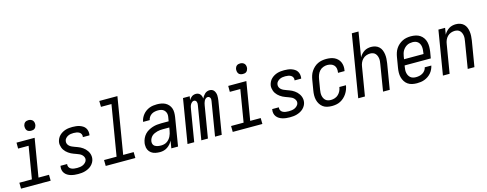

<svg xmlns="http://www.w3.org/2000/svg" viewBox="-27 -1459 5554 2190"><g transform="rotate(-15 2750.0 -363.5)"><path d="M376 0H26L25 -70H173L236 -450H112V-520H326L251 -70H375ZM309 -608Q295 -608 281 -613Q267 -618 259 -629Q251 -640 248.5 -655Q246 -670 248 -685Q250 -695 255.5 -705Q261 -715 269.5 -721.5Q278 -728 288.5 -730.5Q299 -733 310 -733Q324 -733 338 -727.5Q352 -722 360.5 -711Q369 -700 371.5 -685Q374 -670 371 -655Q369 -645 363.5 -635Q358 -625 349.5 -618.5Q341 -612 330.5 -610Q320 -608 309 -608Z M699 8Q677 8 655.5 5.5Q634 3 613.5 -3Q593 -9 575 -20Q557 -31 544.5 -47.5Q532 -64 527.5 -85Q523 -106 527 -128L528 -135H606V-132Q603 -114 611.5 -98.5Q620 -83 635.5 -75Q651 -67 669 -64.5Q687 -62 706 -62Q723 -62 741 -64.5Q759 -67 775.5 -74.5Q792 -82 806 -96.5Q820 -111 823 -128Q826 -146 818.5 -161.5Q811 -177 799 -188Q787 -199 771.5 -205.5Q756 -212 740.5 -218Q725 -224 709 -229.5Q693 -235 678 -243Q663 -251 649.5 -260.5Q636 -270 624.5 -281.5Q613 -293 604 -306.5Q595 -320 589.5 -335.5Q584 -351 581.5 -368Q579 -385 582 -403Q586 -423 595.5 -442Q605 -461 620.5 -476Q636 -491 654.5 -501.5Q673 -512 693 -518Q713 -524 733.5 -526Q754 -528 774 -528Q795 -528 816.5 -525.5Q838 -523 857.5 -516.5Q877 -510 894.5 -499Q912 -488 923 -471.5Q934 -455 938 -434Q942 -413 939 -392L937 -385H859L860 -388Q863 -406 855.5 -421Q848 -436 834 -444Q820 -452 803 -455Q786 -458 768 -458Q752 -458 735 -455.5Q718 -453 702 -445Q686 -437 673.5 -423Q661 -409 659 -392Q656 -374 662.5 -358.5Q669 -343 682 -332Q695 -321 710 -314.5Q725 -308 741 -302Q757 -296 772.5 -290.5Q788 -285 802.5 -277.5Q817 -270 830.5 -260.5Q844 -251 855.5 -239.5Q867 -228 876.5 -214Q886 -200 892 -184.5Q898 -169 900 -152Q902 -135 899 -117Q896 -97 885 -77.5Q874 -58 858 -43Q842 -28 822.5 -18Q803 -8 782.5 -2Q762 4 741 6Q720 8 699 8Z M1376 0H1026L1025 -70H1173L1272 -665H1148L1147 -735H1361L1251 -70H1375Z M1667 8Q1639 8 1612 2.5Q1585 -3 1564 -18.5Q1543 -34 1531.5 -58Q1520 -82 1521 -110Q1520 -113 1520.5 -114Q1521 -115 1520.5 -116.5Q1520 -118 1520.5 -119.5Q1521 -121 1521 -122.5Q1521 -124 1521 -125.5Q1521 -127 1521 -129Q1521 -131 1521.5 -132.5Q1522 -134 1522 -135.5Q1522 -137 1522.5 -138.5Q1523 -140 1523 -142Q1527 -167 1538.5 -192Q1550 -217 1568.5 -237Q1587 -257 1611.5 -270.5Q1636 -284 1661 -292Q1686 -300 1711.5 -303Q1737 -306 1763 -306H1851L1858 -347Q1859 -353 1860 -360Q1861 -367 1861 -373Q1862 -392 1854.5 -409Q1847 -426 1834 -437.5Q1821 -449 1803 -453.5Q1785 -458 1766 -458Q1747 -458 1727 -454Q1707 -450 1690 -439.5Q1673 -429 1661 -411.5Q1649 -394 1646 -375H1568Q1571 -397 1581 -418.5Q1591 -440 1606 -458.5Q1621 -477 1640.5 -491Q1660 -505 1682 -513.5Q1704 -522 1726.5 -525Q1749 -528 1771 -528Q1797 -528 1822.5 -523.5Q1848 -519 1869.5 -507.5Q1891 -496 1907 -477.5Q1923 -459 1931 -436Q1939 -413 1939 -387Q1939 -361 1935 -335L1880 0H1801L1815 -88Q1805 -67 1789.5 -49Q1774 -31 1754 -17.5Q1734 -4 1711.5 2Q1689 8 1667 8ZM1699 -62Q1715 -62 1732.5 -66Q1750 -70 1765.5 -80Q1781 -90 1793 -104Q1805 -118 1813 -133.5Q1821 -149 1826 -166Q1831 -183 1834 -200L1840 -236H1763Q1747 -236 1730 -234.5Q1713 -233 1697 -228.5Q1681 -224 1664.5 -217Q1648 -210 1635 -198.5Q1622 -187 1613.5 -171.5Q1605 -156 1602 -139Q1600 -127 1602 -114.5Q1604 -102 1610.5 -92.5Q1617 -83 1627 -77Q1637 -71 1649 -67.5Q1661 -64 1673.5 -63Q1686 -62 1699 -62Z M1992 0 2078 -520H2157L2150 -476Q2156 -487 2165 -497Q2174 -507 2184 -514Q2194 -521 2206.5 -524.5Q2219 -528 2231 -528Q2246 -528 2259 -522.5Q2272 -517 2281 -506.5Q2290 -496 2294.5 -482Q2299 -468 2301 -454Q2306 -468 2315.5 -481.5Q2325 -495 2336.5 -506Q2348 -517 2363 -522.5Q2378 -528 2393 -528Q2409 -528 2422.5 -522Q2436 -516 2444.5 -504.5Q2453 -493 2458 -478.5Q2463 -464 2464 -449Q2465 -434 2463.5 -418.5Q2462 -403 2460 -387L2396 0H2317L2383 -400Q2385 -410 2385 -420Q2385 -430 2381.5 -438.5Q2378 -447 2370 -452.5Q2362 -458 2352 -458Q2339 -458 2327.5 -448Q2316 -438 2310 -425.5Q2304 -413 2300.5 -400Q2297 -387 2295 -374L2233 0H2155L2221 -400Q2223 -410 2222.5 -420Q2222 -430 2218.5 -438.5Q2215 -447 2207.5 -452.5Q2200 -458 2190 -458Q2177 -458 2165.5 -448Q2154 -438 2147.5 -425.5Q2141 -413 2138 -400Q2135 -387 2133 -374L2071 0Z M2876 0H2526L2525 -70H2673L2736 -450H2612V-520H2826L2751 -70H2875ZM2809 -608Q2795 -608 2781 -613Q2767 -618 2759 -629Q2751 -640 2748.5 -655Q2746 -670 2748 -685Q2750 -695 2755.5 -705Q2761 -715 2769.5 -721.5Q2778 -728 2788.5 -730.5Q2799 -733 2810 -733Q2824 -733 2838 -727.5Q2852 -722 2860.5 -711Q2869 -700 2871.5 -685Q2874 -670 2871 -655Q2869 -645 2863.5 -635Q2858 -625 2849.5 -618.5Q2841 -612 2830.5 -610Q2820 -608 2809 -608Z M3199 8Q3177 8 3155.5 5.5Q3134 3 3113.5 -3Q3093 -9 3075 -20Q3057 -31 3044.5 -47.5Q3032 -64 3027.5 -85Q3023 -106 3027 -128L3028 -135H3106V-132Q3103 -114 3111.5 -98.5Q3120 -83 3135.5 -75Q3151 -67 3169 -64.5Q3187 -62 3206 -62Q3223 -62 3241 -64.5Q3259 -67 3275.5 -74.5Q3292 -82 3306 -96.5Q3320 -111 3323 -128Q3326 -146 3318.5 -161.5Q3311 -177 3299 -188Q3287 -199 3271.5 -205.5Q3256 -212 3240.5 -218Q3225 -224 3209 -229.5Q3193 -235 3178 -243Q3163 -251 3149.5 -260.5Q3136 -270 3124.5 -281.5Q3113 -293 3104 -306.5Q3095 -320 3089.5 -335.5Q3084 -351 3081.5 -368Q3079 -385 3082 -403Q3086 -423 3095.5 -442Q3105 -461 3120.5 -476Q3136 -491 3154.5 -501.5Q3173 -512 3193 -518Q3213 -524 3233.5 -526Q3254 -528 3274 -528Q3295 -528 3316.5 -525.5Q3338 -523 3357.5 -516.5Q3377 -510 3394.5 -499Q3412 -488 3423 -471.5Q3434 -455 3438 -434Q3442 -413 3439 -392L3437 -385H3359L3360 -388Q3363 -406 3355.5 -421Q3348 -436 3334 -444Q3320 -452 3303 -455Q3286 -458 3268 -458Q3252 -458 3235 -455.5Q3218 -453 3202 -445Q3186 -437 3173.5 -423Q3161 -409 3159 -392Q3156 -374 3162.5 -358.5Q3169 -343 3182 -332Q3195 -321 3210 -314.5Q3225 -308 3241 -302Q3257 -296 3272.5 -290.5Q3288 -285 3302.5 -277.5Q3317 -270 3330.5 -260.5Q3344 -251 3355.5 -239.5Q3367 -228 3376.5 -214Q3386 -200 3392 -184.5Q3398 -169 3400 -152Q3402 -135 3399 -117Q3396 -97 3385 -77.5Q3374 -58 3358 -43Q3342 -28 3322.5 -18Q3303 -8 3282.5 -2Q3262 4 3241 6Q3220 8 3199 8Z M3698 8Q3669 8 3641.5 2Q3614 -4 3593 -19.5Q3572 -35 3557.5 -58Q3543 -81 3536.5 -107.5Q3530 -134 3530.5 -162.5Q3531 -191 3536 -219L3556 -339Q3560 -364 3568 -389Q3576 -414 3591 -436.5Q3606 -459 3626 -477.5Q3646 -496 3670 -507.5Q3694 -519 3719.5 -523.5Q3745 -528 3770 -528Q3795 -528 3819.5 -524Q3844 -520 3865 -510Q3886 -500 3903 -483.5Q3920 -467 3929.5 -445.5Q3939 -424 3941.5 -399Q3944 -374 3939 -349L3938 -340H3860L3861 -346Q3865 -369 3861 -391Q3857 -413 3843 -428.5Q3829 -444 3808 -451Q3787 -458 3764 -458Q3740 -458 3715 -448.5Q3690 -439 3672.5 -419.5Q3655 -400 3646 -376Q3637 -352 3633 -328L3613 -208Q3610 -190 3609 -172.5Q3608 -155 3611 -138.5Q3614 -122 3621.5 -107Q3629 -92 3641 -81.5Q3653 -71 3669.5 -66.5Q3686 -62 3704 -62Q3727 -62 3750.5 -70Q3774 -78 3791.5 -95Q3809 -112 3819.5 -134Q3830 -156 3833 -179L3834 -180H3912L3911 -179Q3907 -154 3898 -130Q3889 -106 3874.5 -84Q3860 -62 3840 -43.5Q3820 -25 3796.5 -13Q3773 -1 3747.5 3.5Q3722 8 3698 8Z M4008 0 4129 -735H4208L4160 -442Q4170 -461 4185 -477.5Q4200 -494 4218.5 -506Q4237 -518 4258.5 -523Q4280 -528 4300 -528Q4327 -528 4351 -520Q4375 -512 4393 -495Q4411 -478 4420.5 -454.5Q4430 -431 4433.5 -405.5Q4437 -380 4435.5 -353.5Q4434 -327 4430 -301L4380 0H4301L4352 -312Q4355 -329 4356.5 -346Q4358 -363 4355.5 -379.5Q4353 -396 4346.5 -411Q4340 -426 4329 -437Q4318 -448 4302.5 -453Q4287 -458 4270 -458Q4247 -458 4223.5 -449.5Q4200 -441 4182.5 -423Q4165 -405 4155.5 -382.5Q4146 -360 4143 -337L4087 0Z M4701 8Q4672 8 4644.5 2Q4617 -4 4595 -19Q4573 -34 4558.5 -57Q4544 -80 4537 -106.5Q4530 -133 4530.5 -161.5Q4531 -190 4536 -219L4556 -339Q4560 -364 4568 -389Q4576 -414 4590.5 -436.5Q4605 -459 4625.5 -477Q4646 -495 4670 -507Q4694 -519 4719.5 -523.5Q4745 -528 4769 -528Q4798 -528 4826 -522Q4854 -516 4876.5 -501Q4899 -486 4914.5 -463.5Q4930 -441 4936.5 -414Q4943 -387 4942.5 -358.5Q4942 -330 4938 -301L4925 -225H4616L4613 -208Q4610 -190 4609 -172.5Q4608 -155 4611.5 -138Q4615 -121 4623 -106.5Q4631 -92 4643.5 -81.5Q4656 -71 4672.5 -66.5Q4689 -62 4707 -62Q4727 -62 4746.5 -66Q4766 -70 4784.5 -80.5Q4803 -91 4816 -108.5Q4829 -126 4832 -145H4910Q4905 -123 4895 -101.5Q4885 -80 4869.5 -61.5Q4854 -43 4833.5 -29Q4813 -15 4791 -6.5Q4769 2 4746 5Q4723 8 4701 8ZM4858 -295 4860 -312Q4863 -330 4864 -347.5Q4865 -365 4862.5 -381.5Q4860 -398 4852.5 -413Q4845 -428 4832.5 -438.5Q4820 -449 4804 -453.5Q4788 -458 4770 -458Q4754 -458 4736.5 -454.5Q4719 -451 4704 -442.5Q4689 -434 4676 -421Q4663 -408 4654 -392.5Q4645 -377 4640.5 -360.5Q4636 -344 4633 -328L4628 -295Z M5008 0 5094 -520H5173L5160 -442Q5170 -461 5185 -477.5Q5200 -494 5218.5 -506Q5237 -518 5258.5 -523Q5280 -528 5300 -528Q5327 -528 5351 -520Q5375 -512 5393 -495Q5411 -478 5420.5 -454.5Q5430 -431 5433.5 -405.5Q5437 -380 5435.5 -353.5Q5434 -327 5430 -301L5380 0H5301L5352 -312Q5355 -329 5356.5 -346Q5358 -363 5355.5 -379.5Q5353 -396 5346.5 -411Q5340 -426 5329 -437Q5318 -448 5302.5 -453Q5287 -458 5270 -458Q5247 -458 5223.5 -449.5Q5200 -441 5182.5 -423Q5165 -405 5155.5 -382.5Q5146 -360 5143 -337L5087 0Z"/></g></svg>

Font: Iosevka Term Oblique
Style: Regular
Weight: 400
Italic angle: -9°
Monospace: yes
Designer: Belleve Invis
Foundry: Belleve Invis
Version: Version 31.4.0